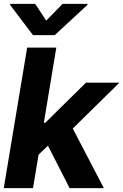

<svg xmlns="http://www.w3.org/2000/svg" viewBox="-21 -974 639 994"><path d="M161.6 -157.2 191.4 -338.4H213.4L423.8 -545.9H597.2L317.4 -271H281.2ZM-1.5 0 119.6 -727.5H270.5L149.9 0ZM339.4 0 218.3 -237.3 336.9 -344.7 516.6 0ZM161.1 -954.1 218.3 -867.2 303.2 -954.1H432.6L431.6 -948.7L262.2 -792H149.9L31.2 -948.7L32.2 -954.1Z"/></svg>

Font: Inter Tight
Style: Bold Italic
Weight: 700
Italic angle: -9.39999°
Designer: Rasmus Andersson
Foundry: rsms
Version: Version 3.004